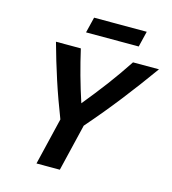

<svg xmlns="http://www.w3.org/2000/svg" viewBox="-126 -983 971 1085"><g transform="rotate(15 359.5 -440.0)"><path d="M188.2 0 254.2 -275.2Q233.8 -327.8 215 -379.8Q196.2 -431.8 179.4 -483.4Q162.5 -535 146.8 -587.6Q131 -640.2 116.5 -693H262Q279 -618 299.6 -543.5Q320.2 -469 345 -394Q375.2 -431.2 404.2 -467.9Q433.2 -504.5 460.9 -541.5Q488.5 -578.5 515 -616.1Q541.5 -653.8 567.2 -693H719.2Q679 -637 639.9 -584.6Q600.8 -532.2 560.9 -481.1Q521 -430 479 -379.1Q437 -328.2 390.8 -275.2L324.8 0ZM267 -788 289.5 -880H597.5L575.2 -788Z"/></g></svg>

Font: Ubuntu Sans
Style: Italic
Weight: 400
Italic angle: -13.5°
Designer: Dalton Maag Ltd
Foundry: Dalton Maag Ltd
Version: Version 1.006